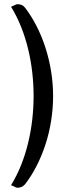

<svg xmlns="http://www.w3.org/2000/svg" viewBox="-20 -780 327 904"><path d="M230 -328.1Q230 -269.5 220.9 -212.2Q211.9 -154.8 194.6 -101.3Q177.2 -47.9 152.8 0.2Q128.4 48.3 97.7 87.9Q89.4 97.2 80.3 100.6Q71.3 104 62.5 104Q59.6 104 53.2 101.6L32.2 91.8Q59.6 46.9 79.6 -3.4Q99.6 -53.7 112.5 -107.4Q125.5 -161.1 131.8 -216.8Q138.2 -272.5 138.2 -328.1Q138.2 -383.8 131.8 -439.5Q125.5 -495.1 112.5 -548.8Q99.6 -602.5 79.6 -652.8Q59.6 -703.1 32.2 -748L53.2 -757.8Q59.6 -760.3 62.5 -760.3Q71.3 -760.3 80.6 -757.1Q89.8 -753.9 97.7 -744.1Q128.4 -704.1 152.8 -656Q177.2 -607.9 194.3 -554.4Q211.4 -501 220.7 -443.6Q230 -386.2 230 -328.1Z"/></svg>

Font: Tienne
Style: Regular
Weight: 400
Designer: vernon adams
Foundry: vernon adams
Version: Version 1.001